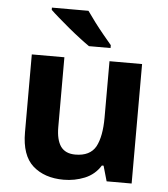

<svg xmlns="http://www.w3.org/2000/svg" viewBox="-54 -815 765 874"><g transform="rotate(5 328.5 -378.0)"><path d="M579.1 -545.9V0H464.8L444.8 -69.8H437Q411.1 -27.8 365.2 -8.8Q319.3 9.8 269 9.8Q181.2 9.8 127.9 -37.6Q75.2 -85 75.2 -189.9V-545.9H224.1V-227.1Q224.1 -168.9 245.1 -138.7Q266.6 -108.9 312 -108.9Q379.4 -108.9 405.3 -155.3Q430.2 -202.1 430.2 -289.1V-545.9ZM314.9 -766.1Q335.4 -736.8 350.6 -716.8Q367.7 -693.8 392.6 -663.6Q398.4 -656.7 411.1 -641.4Q423.8 -626 429.7 -619.1V-606H331.1Q305.7 -623.5 286.6 -638.7Q262.2 -657.2 234.4 -680.2Q209 -701.7 185.1 -722.2Q158.7 -745.1 147.9 -755.9V-766.1Z"/></g></svg>

Font: Droid Sans Thai
Style: Bold
Weight: 700
Designer: Steve Matteson
Foundry: Ascender Corporation
Version: Version 1.00